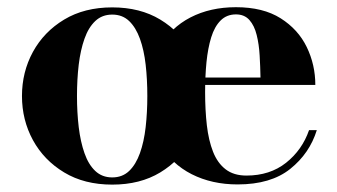

<svg xmlns="http://www.w3.org/2000/svg" viewBox="-20 -490 914 520"><path d="M284 10Q208.5 10 153.8 -23Q99 -56 69.2 -110.5Q39.5 -165 39.5 -230Q39.5 -295 69.2 -349.5Q99 -404 153.8 -437Q208.5 -470 284 -470Q359.5 -470 414 -437Q468.5 -404 498 -349.5Q527.5 -295 527.5 -230Q527.5 -165 498 -110.5Q468.5 -56 414 -23Q359.5 10 284 10ZM284 -9.5Q311.5 -9.5 329.8 -27Q348 -44.5 359 -75.2Q370 -106 374.5 -145.8Q379 -185.5 379 -230Q379 -275 374.5 -314.8Q370 -354.5 359 -385Q348 -415.5 329.8 -433Q311.5 -450.5 284 -450.5Q256.5 -450.5 238 -433Q219.5 -415.5 208.8 -385Q198 -354.5 193.2 -314.8Q188.5 -275 188.5 -230Q188.5 -185.5 193.2 -145.8Q198 -106 208.8 -75.2Q219.5 -44.5 238 -27Q256.5 -9.5 284 -9.5ZM623.5 9.5Q554 9.5 499.2 -18.2Q444.5 -46 412.8 -99.5Q381 -153 381 -230.5Q381 -308 411.5 -361.5Q442 -415 495.8 -442.8Q549.5 -470.5 619 -470.5Q692.5 -470.5 740 -440.5Q787.5 -410.5 810.8 -362.5Q834 -314.5 834 -260H448V-280H685.5Q685 -309.5 683.2 -339.8Q681.5 -370 675.2 -395.2Q669 -420.5 655.5 -435.8Q642 -451 619 -451Q594 -451 577.5 -434.5Q561 -418 552 -388.8Q543 -359.5 539.2 -321.5Q535.5 -283.5 535.5 -240.5Q535.5 -192 540.2 -150.8Q545 -109.5 557 -79Q569 -48.5 591 -31.5Q613 -14.5 647.5 -14.5Q711 -14.5 754.8 -49.2Q798.5 -84 817 -137.5H838Q818.5 -74.5 766 -32.5Q713.5 9.5 623.5 9.5Z"/></svg>

Font: Bodoni Moda
Style: Bold
Weight: 700
Designer: Owen Earl
Foundry: indestructible type
Version: Version 2.005